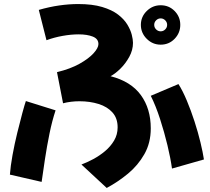

<svg xmlns="http://www.w3.org/2000/svg" viewBox="-20 -851 1040 950"><path d="M508 79 383 -37Q410 -47 441 -63.5Q472 -80 499.5 -103Q527 -126 544.5 -155.5Q562 -185 562 -221Q562 -266 536.5 -294.5Q511 -323 468 -336.5Q425 -350 373 -350Q352 -350 331.5 -347.5Q311 -345 292 -340L262 -494Q328 -510 373.5 -535.5Q419 -561 443 -587.5Q467 -614 467 -633Q467 -659 439 -670Q411 -681 369 -681Q332 -681 290 -673.5Q248 -666 210 -652L172 -802Q224 -817 273 -824Q322 -831 367 -831Q437 -831 485.5 -816.5Q534 -802 564 -779Q594 -756 610 -729.5Q626 -703 632 -679Q638 -655 638 -639Q638 -603 619.5 -569.5Q601 -536 575.5 -511Q550 -486 527 -474Q628 -448 677 -380.5Q726 -313 726 -216Q726 -144 694.5 -88.5Q663 -33 613.5 8Q564 49 508 79ZM775 -630Q735 -630 706 -659Q677 -688 677 -728Q677 -768 706 -796.5Q735 -825 775 -825Q816 -825 844 -796.5Q872 -768 872 -728Q872 -688 844 -659Q816 -630 775 -630ZM752.5 -705.5Q762 -696 775 -696Q788 -696 797.5 -705.5Q807 -715 807 -728Q807 -741 797.5 -750.5Q788 -760 775 -760Q762 -760 752.5 -750.5Q743 -741 743 -728Q743 -715 752.5 -705.5ZM831 -17Q824 -68 808.5 -132.5Q793 -197 772 -262Q751 -327 726 -377L863 -435Q884 -402 904.5 -353Q925 -304 942.5 -250Q960 -196 972 -146Q984 -96 989 -62ZM186 49 29 13Q32 -29 42 -84Q52 -139 65.5 -194Q79 -249 90.5 -291.5Q102 -334 108 -351L255 -305Q238 -254 225 -190.5Q212 -127 202.5 -64Q193 -1 186 49Z"/></svg>

Font: Mochiy Pop One
Style: Regular
Weight: 400
Designer: FONTDASU
Foundry: FONTDASU / Google Inc. / Adobe
Version: Version 2.000